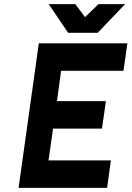

<svg xmlns="http://www.w3.org/2000/svg" viewBox="-20 -910 637 930"><path d="M216 -890 310 -751H453L586 -890H457L392 -827L345 -890ZM70 0H499L517 -133H215L237 -287H474L493 -420H256L276 -567H578L597 -700H168Z"/></svg>

Font: Unageo
Style: Bold-Italic
Weight: 700
Designer: Richard Sepsi
Foundry: Richard Sepsi
Version: Version 2.000